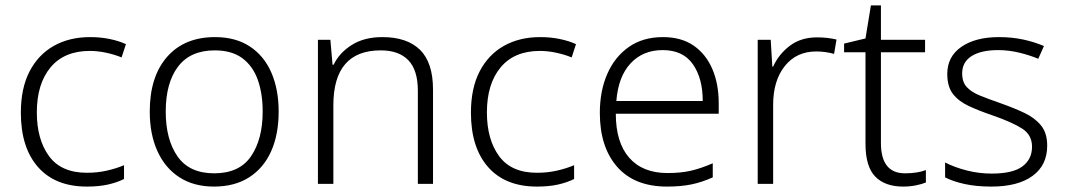

<svg xmlns="http://www.w3.org/2000/svg" viewBox="-20 -772 3933 709"><path d="M301 -83Q184 -83 120.5 -155Q57 -227 57 -356Q57 -446 89 -508Q121 -570 178.5 -602.5Q236 -635 313 -635Q351 -635 385 -628Q419 -621 445 -609L429 -560Q402 -571 371 -577.5Q340 -584 312 -584Q217 -584 166.5 -523Q116 -462 116 -357Q116 -257 161 -195.5Q206 -134 301 -134Q340 -134 375 -142Q410 -150 438 -162V-111Q412 -98 378.5 -90.5Q345 -83 301 -83Z M1009 -360Q1009 -276 981.5 -214Q954 -152 900.5 -117.5Q847 -83 770 -83Q696 -83 643 -117Q590 -151 561.5 -213.5Q533 -276 533 -360Q533 -489 597 -562Q661 -635 774 -635Q850 -635 902.5 -600.5Q955 -566 982 -504Q1009 -442 1009 -360ZM592 -360Q592 -257 635.5 -194.5Q679 -132 771 -132Q864 -132 907 -195Q950 -258 950 -360Q950 -426 932 -477Q914 -528 875 -557Q836 -586 773 -586Q683 -586 637.5 -526Q592 -466 592 -360Z M1392 -635Q1483 -635 1531 -588Q1579 -541 1579 -441V-93H1523V-437Q1523 -513 1488 -549.5Q1453 -586 1386 -586Q1211 -586 1211 -383V-93H1154V-625H1200L1208 -533H1212Q1233 -577 1279 -606Q1325 -635 1392 -635Z M1963 -83Q1846 -83 1782.5 -155Q1719 -227 1719 -356Q1719 -446 1751 -508Q1783 -570 1840.5 -602.5Q1898 -635 1975 -635Q2013 -635 2047 -628Q2081 -621 2107 -609L2091 -560Q2064 -571 2033 -577.5Q2002 -584 1974 -584Q1879 -584 1828.5 -523Q1778 -462 1778 -357Q1778 -257 1823 -195.5Q1868 -134 1963 -134Q2002 -134 2037 -142Q2072 -150 2100 -162V-111Q2074 -98 2040.5 -90.5Q2007 -83 1963 -83Z M2428 -635Q2496 -635 2541.5 -603.5Q2587 -572 2610.5 -517Q2634 -462 2634 -391V-352H2254Q2254 -246 2303.5 -189.5Q2353 -133 2445 -133Q2494 -133 2531 -141.5Q2568 -150 2612 -169V-117Q2572 -99 2533 -91Q2494 -83 2443 -83Q2323 -83 2259 -156Q2195 -229 2195 -355Q2195 -436 2222.5 -499Q2250 -562 2302 -598.5Q2354 -635 2428 -635ZM2427 -587Q2354 -587 2308.5 -538Q2263 -489 2256 -399H2575Q2575 -483 2538.5 -535Q2502 -587 2427 -587Z M2997 -634Q3036 -634 3069 -626L3060 -573Q3028 -582 2994 -582Q2921 -582 2878 -528Q2835 -474 2835 -385V-93H2778V-625H2826L2832 -526H2835Q2855 -571 2896 -602.5Q2937 -634 2997 -634Z M3322 -132Q3344 -132 3364 -135Q3384 -138 3399 -144V-98Q3384 -92 3362 -87.5Q3340 -83 3315 -83Q3248 -83 3212 -120Q3176 -157 3176 -241V-579H3097V-611L3176 -630L3196 -752H3233V-625H3396V-579H3233V-244Q3233 -132 3322 -132Z M3847 -234Q3847 -162 3793 -122.5Q3739 -83 3641 -83Q3585 -83 3542 -92.5Q3499 -102 3470 -117V-172Q3505 -154 3550 -142.5Q3595 -131 3642 -131Q3720 -131 3755.5 -157.5Q3791 -184 3791 -230Q3791 -274 3754 -297.5Q3717 -321 3645 -346Q3595 -363 3557.5 -380.5Q3520 -398 3499 -425Q3478 -452 3478 -499Q3478 -563 3530 -599Q3582 -635 3669 -635Q3717 -635 3758.5 -626Q3800 -617 3835 -602L3814 -555Q3783 -568 3744 -577.5Q3705 -587 3666 -587Q3603 -587 3568 -565Q3533 -543 3533 -501Q3533 -469 3550 -450.5Q3567 -432 3599 -419Q3631 -406 3677 -390Q3725 -373 3763 -355Q3801 -337 3824 -309Q3847 -281 3847 -234Z"/></svg>

Font: Noto Sans Kannada UI Light
Style: Regular
Weight: 300
Designer: Jelle Bosma - Monotype Design Team
Foundry: Monotype Imaging Inc.
Version: Version 2.005; ttfautohint (v1.8.4.7-5d5b)